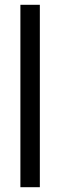

<svg xmlns="http://www.w3.org/2000/svg" viewBox="-20 -831 250 800"><path d="M146 -51V-811H65V-51Z"/></svg>

Font: Noto Sans Tamil UI ExtraCondensed
Style: Regular
Weight: 400
Width: 2
Designer: Jelle Bosma - Monotype Design Team
Foundry: Monotype Imaging Inc.
Version: Version 2.004